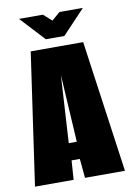

<svg xmlns="http://www.w3.org/2000/svg" viewBox="-84 -794 578 847"><g transform="rotate(-10 204.5 -370.5)"><path d="M3 0 88 -591H323L406 0H227L219 -86H182L176 0ZM183 -163H219L201 -466ZM163 -632 62 -741H169L206 -708L243 -740H348L246 -632Z"/></g></svg>

Font: Alumni Sans Thin Black
Style: Regular
Weight: 900
Version: Version 1.018